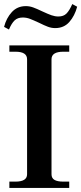

<svg xmlns="http://www.w3.org/2000/svg" viewBox="-22 -923 399 943"><path d="M-2 -791Q9 -834 36 -863.5Q63 -893 105 -893Q123 -893 141 -886.5Q159 -880 186 -867Q214 -854 231 -848Q248 -842 265 -842Q290 -842 304.5 -856.5Q319 -871 333 -903L357 -890Q345 -845 318.5 -815Q292 -785 249 -785Q231 -785 213.5 -791.5Q196 -798 170 -811Q142 -824 125 -830.5Q108 -837 90 -837Q65 -837 50 -823Q35 -809 22 -778ZM24 -31H54Q111 -31 111 -67V-632Q111 -669 54 -669H24V-700H318V-669H289Q231 -669 231 -632V-67Q231 -48 245.5 -39.5Q260 -31 289 -31H318V0H24Z"/></svg>

Font: Taviraj Medium
Style: Regular
Weight: 500
Designer: Katatrad Team
Foundry: CadsonDemak
Version: Version 1.001